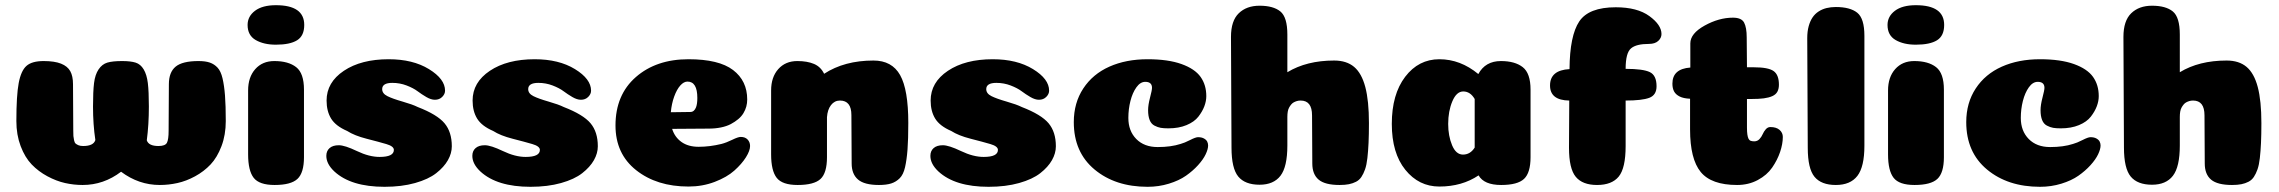

<svg xmlns="http://www.w3.org/2000/svg" viewBox="-20 -712 8770 739"><path d="M590 -150Q616 -150 622.5 -162.5Q629 -175 629 -209L630 -388Q630 -434 656 -455.5Q682 -477 744 -477Q771 -477 788 -471Q805 -465 817.5 -451.5Q830 -438 836.5 -410.5Q843 -383 846 -344.5Q849 -306 849 -246Q849 -193 832.5 -149.5Q816 -106 790.5 -79Q765 -52 731 -33.5Q697 -15 663 -7.5Q629 0 595 0Q514 0 446 -51Q379 0 298 0Q264 0 230.5 -7.5Q197 -15 162.5 -33.5Q128 -52 102 -79Q76 -106 59.5 -149.5Q43 -193 43 -246Q43 -345 52 -392.5Q61 -440 82 -458.5Q103 -477 148 -477Q190 -477 215 -467Q240 -457 250.5 -438Q261 -419 261 -388L262 -210Q262 -195 262.5 -188.5Q263 -182 265 -172.5Q267 -163 271 -159.5Q275 -156 282 -153Q289 -150 300 -150Q340 -150 347 -173Q338 -233 338 -302Q338 -360 342 -392.5Q346 -425 359.5 -445Q373 -465 393 -471Q413 -477 450 -477Q483 -477 502 -471Q521 -465 533 -445Q545 -425 549 -392.5Q553 -360 553 -302Q553 -232 545 -172Q552 -150 590 -150Z M933 -616Q933 -649 961.5 -670.5Q990 -692 1042 -692Q1151 -692 1151 -616Q1151 -574 1123.5 -557Q1096 -540 1042 -540Q995 -540 964 -558Q933 -576 933 -616ZM1150 -107Q1150 -47 1125 -23.5Q1100 0 1037 0Q978 0 956.5 -27.5Q935 -55 935 -118V-364Q935 -415 962.5 -446Q990 -477 1036 -477Q1090 -477 1120 -453.5Q1150 -430 1150 -367Z M1476 -484Q1569 -484 1631 -446Q1693 -408 1693 -363Q1693 -350 1682 -339Q1671 -328 1654 -328Q1639 -328 1621 -338.5Q1603 -349 1587 -361Q1571 -373 1545 -383Q1519 -393 1490 -393Q1451 -393 1451 -369Q1451 -352 1471 -342Q1491 -332 1529.5 -321Q1568 -310 1588 -300Q1663 -271 1691 -237.5Q1719 -204 1719 -149Q1719 -122 1704 -95.5Q1689 -69 1659 -45.5Q1629 -22 1577.5 -7.5Q1526 7 1460 7Q1331 7 1267 -52Q1236 -81 1236 -112Q1236 -131 1248.5 -142Q1261 -153 1284 -153Q1307 -153 1354 -130.5Q1401 -108 1441 -108Q1496 -108 1496 -135Q1496 -149 1467 -157.5Q1438 -166 1391 -178Q1344 -190 1316 -208Q1272 -227 1254.5 -255.5Q1237 -284 1237 -325Q1237 -395 1303.5 -439.5Q1370 -484 1476 -484Z M2038 -484Q2131 -484 2193 -446Q2255 -408 2255 -363Q2255 -350 2244 -339Q2233 -328 2216 -328Q2201 -328 2183 -338.5Q2165 -349 2149 -361Q2133 -373 2107 -383Q2081 -393 2052 -393Q2013 -393 2013 -369Q2013 -352 2033 -342Q2053 -332 2091.5 -321Q2130 -310 2150 -300Q2225 -271 2253 -237.5Q2281 -204 2281 -149Q2281 -122 2266 -95.5Q2251 -69 2221 -45.5Q2191 -22 2139.5 -7.5Q2088 7 2022 7Q1893 7 1829 -52Q1798 -81 1798 -112Q1798 -131 1810.5 -142Q1823 -153 1846 -153Q1869 -153 1916 -130.5Q1963 -108 2003 -108Q2058 -108 2058 -135Q2058 -149 2029 -157.5Q2000 -166 1953 -178Q1906 -190 1878 -208Q1834 -227 1816.5 -255.5Q1799 -284 1799 -325Q1799 -395 1865.5 -439.5Q1932 -484 2038 -484Z M2630 6Q2508 6 2428.5 -57Q2349 -120 2349 -229Q2349 -347 2427.5 -415.5Q2506 -484 2630 -484Q2747 -484 2801.5 -442.5Q2856 -401 2856 -329Q2856 -315 2852.5 -302Q2849 -289 2841.5 -276.5Q2834 -264 2821.5 -253.5Q2809 -243 2793 -234.5Q2777 -226 2755 -221.5Q2733 -217 2708 -217L2567 -216Q2577 -184 2603 -165.5Q2629 -147 2669 -147Q2712 -147 2757 -158Q2776 -163 2798.5 -174Q2821 -185 2831 -185Q2848 -185 2857.5 -175Q2867 -165 2867 -150Q2867 -132 2851 -106.5Q2835 -81 2806.5 -55.5Q2778 -30 2731 -12Q2684 6 2630 6ZM2562 -280Q2631 -281 2637 -281Q2652 -281 2659 -299Q2664 -312 2664 -335Q2664 -398 2626 -398Q2612 -398 2598.5 -383Q2585 -368 2575 -340.5Q2565 -313 2562 -280Z M3257 -269Q3257 -325 3213 -325Q3192 -325 3178.5 -307.5Q3165 -290 3163 -261V-107Q3163 -46 3138 -23Q3113 0 3050 0Q2991 0 2969.5 -27.5Q2948 -55 2948 -118V-364Q2948 -415 2975.5 -446Q3003 -477 3049 -477Q3087 -477 3113 -466Q3139 -455 3152 -428Q3230 -479 3342 -479Q3413 -479 3444.5 -423Q3476 -367 3476 -239Q3476 -176 3473 -136.5Q3470 -97 3463.5 -68.5Q3457 -40 3443 -26Q3429 -12 3410.5 -6Q3392 0 3363 0Q3307 0 3282.5 -21Q3258 -42 3258 -83Z M3801 -484Q3894 -484 3956 -446Q4018 -408 4018 -363Q4018 -350 4007 -339Q3996 -328 3979 -328Q3964 -328 3946 -338.5Q3928 -349 3912 -361Q3896 -373 3870 -383Q3844 -393 3815 -393Q3776 -393 3776 -369Q3776 -352 3796 -342Q3816 -332 3854.5 -321Q3893 -310 3913 -300Q3988 -271 4016 -237.5Q4044 -204 4044 -149Q4044 -122 4029 -95.5Q4014 -69 3984 -45.5Q3954 -22 3902.5 -7.5Q3851 7 3785 7Q3656 7 3592 -52Q3561 -81 3561 -112Q3561 -131 3573.5 -142Q3586 -153 3609 -153Q3632 -153 3679 -130.5Q3726 -108 3766 -108Q3821 -108 3821 -135Q3821 -149 3792 -157.5Q3763 -166 3716 -178Q3669 -190 3641 -208Q3597 -227 3579.5 -255.5Q3562 -284 3562 -325Q3562 -395 3628.5 -439.5Q3695 -484 3801 -484Z M4414 -374Q4414 -397 4388 -397Q4369 -397 4354 -376Q4339 -355 4331 -323.5Q4323 -292 4323 -258Q4323 -208 4353.5 -177Q4384 -146 4436 -146Q4487 -146 4524 -158Q4539 -162 4560.5 -173Q4582 -184 4591 -184Q4605 -184 4614 -179Q4623 -174 4626.5 -167Q4630 -160 4630 -152Q4630 -138 4620.5 -118Q4611 -98 4591 -76Q4571 -54 4544.5 -35.5Q4518 -17 4479 -5Q4440 7 4397 7Q4273 7 4193 -59.5Q4113 -126 4113 -242Q4113 -316 4149.5 -371.5Q4186 -427 4250 -455.5Q4314 -484 4397 -484Q4476 -484 4527.5 -465.5Q4579 -447 4601 -416Q4623 -385 4623 -342Q4623 -323 4615.5 -303Q4608 -283 4592.5 -263Q4577 -243 4547 -230.5Q4517 -218 4477 -218Q4459 -218 4447.5 -220Q4436 -222 4423.5 -228.5Q4411 -235 4405 -250Q4399 -265 4399 -288Q4399 -308 4406.5 -336.5Q4414 -365 4414 -374Z M5030 -268Q5030 -325 4986 -325Q4978 -325 4971.5 -323Q4965 -321 4959.5 -318Q4954 -315 4949.5 -309.5Q4945 -304 4941.5 -297.5Q4938 -291 4936.5 -282Q4935 -273 4935 -262V-152Q4935 -70 4908.5 -35.5Q4882 -1 4828 -1Q4772 -1 4746 -32.5Q4720 -64 4720 -144L4718 -570Q4718 -632 4748 -661Q4778 -690 4828 -690Q4881 -690 4908 -668Q4935 -646 4935 -579V-434Q5009 -479 5115 -479Q5163 -479 5192 -454.5Q5221 -430 5235 -377Q5249 -324 5249 -238Q5249 -194 5247.5 -162Q5246 -130 5243 -103.5Q5240 -77 5234 -60Q5228 -43 5220 -31Q5212 -19 5199.5 -12.5Q5187 -6 5172 -3Q5157 0 5136 0Q5080 0 5055.5 -20.5Q5031 -41 5031 -83Z M5520 6Q5441 6 5389 -58.5Q5337 -123 5337 -235Q5337 -349 5388.5 -416.5Q5440 -484 5520 -484Q5601 -484 5670 -427Q5697 -477 5757 -477Q5811 -477 5841 -453.5Q5871 -430 5871 -367V-107Q5871 -47 5846 -23.5Q5821 0 5758 0Q5692 0 5671 -37Q5607 6 5520 6ZM5656 -331Q5639 -360 5612 -360Q5586 -360 5570 -322Q5554 -284 5554 -235Q5554 -189 5569 -153Q5584 -117 5611 -117Q5639 -117 5656 -144Z M6258 -526Q6237 -509 6237 -447Q6304 -447 6330 -434.5Q6356 -422 6356 -380Q6356 -346 6328 -335.5Q6300 -325 6237 -325V-150Q6237 -65 6210.5 -32.5Q6184 0 6127 0Q6071 0 6045 -31.5Q6019 -63 6019 -143L6020 -325Q5946 -326 5946 -383Q5946 -442 6021 -446Q6022 -575 6058.5 -629.5Q6095 -684 6199 -684Q6282 -684 6328.5 -650Q6375 -616 6375 -581Q6375 -566 6362.5 -554.5Q6350 -543 6327 -543Q6278 -543 6258 -526Z M6485 -214V-332Q6460 -333 6445 -340.5Q6430 -348 6423.5 -360Q6417 -372 6417 -390Q6417 -447 6486 -452V-545Q6486 -583 6541 -613.5Q6596 -644 6650 -644Q6683 -644 6693 -625Q6703 -606 6703 -568L6704 -453H6731Q6786 -453 6806.5 -438.5Q6827 -424 6827 -386Q6827 -370 6821 -359Q6815 -348 6801.5 -342Q6788 -336 6769 -333.5Q6750 -331 6722 -331H6704V-221Q6704 -205 6705.5 -194.5Q6707 -184 6710 -178Q6713 -172 6718.5 -170Q6724 -168 6732 -168Q6744 -168 6752 -176.5Q6760 -185 6764.5 -195.5Q6769 -206 6776.5 -214.5Q6784 -223 6794 -223Q6817 -223 6829.5 -212Q6842 -201 6842 -185Q6842 -158 6831.5 -127Q6821 -96 6801 -67Q6781 -38 6745.5 -19Q6710 0 6666 0Q6567 0 6526 -50Q6485 -100 6485 -214Z M7156 -151Q7156 -70 7129 -35Q7102 0 7046 0Q6990 0 6964 -31.5Q6938 -63 6938 -143L6936 -565Q6936 -591 6941.5 -611Q6947 -631 6956.5 -645Q6966 -659 6980 -668Q6994 -677 7010.5 -681Q7027 -685 7046 -685Q7101 -685 7128.5 -663Q7156 -641 7156 -574Z M7245 -616Q7245 -649 7273.5 -670.5Q7302 -692 7354 -692Q7463 -692 7463 -616Q7463 -574 7435.5 -557Q7408 -540 7354 -540Q7307 -540 7276 -558Q7245 -576 7245 -616ZM7462 -107Q7462 -47 7437 -23.5Q7412 0 7349 0Q7290 0 7268.5 -27.5Q7247 -55 7247 -118V-364Q7247 -415 7274.5 -446Q7302 -477 7348 -477Q7402 -477 7432 -453.5Q7462 -430 7462 -367Z M7849 -374Q7849 -397 7823 -397Q7804 -397 7789 -376Q7774 -355 7766 -323.5Q7758 -292 7758 -258Q7758 -208 7788.5 -177Q7819 -146 7871 -146Q7922 -146 7959 -158Q7974 -162 7995.5 -173Q8017 -184 8026 -184Q8040 -184 8049 -179Q8058 -174 8061.5 -167Q8065 -160 8065 -152Q8065 -138 8055.5 -118Q8046 -98 8026 -76Q8006 -54 7979.5 -35.5Q7953 -17 7914 -5Q7875 7 7832 7Q7708 7 7628 -59.5Q7548 -126 7548 -242Q7548 -316 7584.5 -371.5Q7621 -427 7685 -455.5Q7749 -484 7832 -484Q7911 -484 7962.5 -465.5Q8014 -447 8036 -416Q8058 -385 8058 -342Q8058 -323 8050.5 -303Q8043 -283 8027.5 -263Q8012 -243 7982 -230.5Q7952 -218 7912 -218Q7894 -218 7882.5 -220Q7871 -222 7858.5 -228.5Q7846 -235 7840 -250Q7834 -265 7834 -288Q7834 -308 7841.5 -336.5Q7849 -365 7849 -374Z M8465 -268Q8465 -325 8421 -325Q8413 -325 8406.5 -323Q8400 -321 8394.5 -318Q8389 -315 8384.5 -309.5Q8380 -304 8376.5 -297.5Q8373 -291 8371.5 -282Q8370 -273 8370 -262V-152Q8370 -70 8343.5 -35.5Q8317 -1 8263 -1Q8207 -1 8181 -32.5Q8155 -64 8155 -144L8153 -570Q8153 -632 8183 -661Q8213 -690 8263 -690Q8316 -690 8343 -668Q8370 -646 8370 -579V-434Q8444 -479 8550 -479Q8598 -479 8627 -454.5Q8656 -430 8670 -377Q8684 -324 8684 -238Q8684 -194 8682.5 -162Q8681 -130 8678 -103.5Q8675 -77 8669 -60Q8663 -43 8655 -31Q8647 -19 8634.5 -12.5Q8622 -6 8607 -3Q8592 0 8571 0Q8515 0 8490.5 -20.5Q8466 -41 8466 -83Z"/></svg>

Font: Coiny 2.0
Style: Regular
Weight: 400
Version: Version 1.001 July 11, 2018